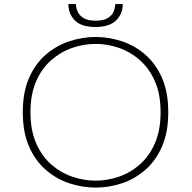

<svg xmlns="http://www.w3.org/2000/svg" viewBox="-20 -882 915 914"><path d="M435.5 11Q372.5 11 310.8 -9.2Q249 -29.5 198.8 -72.8Q148.5 -116 118.5 -184Q88.5 -252 88.5 -348Q88.5 -443.5 118.5 -511.5Q148.5 -579.5 198.8 -622.5Q249 -665.5 310.8 -685.8Q372.5 -706 435.5 -706Q498 -706 559.5 -685.8Q621 -665.5 671 -622.5Q721 -579.5 751 -511.5Q781 -443.5 781 -348Q781 -252 751 -184Q721 -116 671 -72.8Q621 -29.5 559.5 -9.2Q498 11 435.5 11ZM435.5 -22Q491 -22 545.8 -40.8Q600.5 -59.5 645.5 -99Q690.5 -138.5 717.5 -200.2Q744.5 -262 744.5 -348Q744.5 -433.5 717.5 -495Q690.5 -556.5 645.5 -596Q600.5 -635.5 545.8 -654.2Q491 -673 435.5 -673Q379.5 -673 324.5 -654.2Q269.5 -635.5 224.2 -596Q179 -556.5 152 -495Q125 -433.5 125 -348Q125 -262 152 -200.2Q179 -138.5 224.2 -99Q269.5 -59.5 324.5 -40.8Q379.5 -22 435.5 -22ZM434 -753.5Q367.5 -753.5 336.5 -784.8Q305.5 -816 305.5 -862.5H341.5Q341.5 -847 348.8 -828.5Q356 -810 376.2 -796.8Q396.5 -783.5 435 -783.5Q474.5 -783.5 494.5 -796.8Q514.5 -810 521.5 -828.5Q528.5 -847 528.5 -862.5H564.5Q564.5 -816 532.5 -784.8Q500.5 -753.5 434 -753.5Z"/></svg>

Font: Trispace SemiExpanded Thin
Style: Regular
Weight: 100
Width: 6
Designer: Tyler Finck
Foundry: Etcetera Type Company
Version: Version 1.210; ttfautohint (v1.8.3)